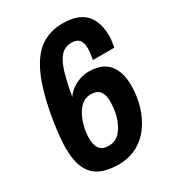

<svg xmlns="http://www.w3.org/2000/svg" viewBox="-173 -798 822 908"><g transform="rotate(-30 238.0 -343.5)"><path d="M207 12Q149 12 109 -6.5Q69 -25 48.5 -67.5Q28 -110 28 -181Q28 -211 32 -248.5Q36 -286 43 -330Q67 -471 103.5 -551Q140 -631 191 -665Q242 -699 310 -699Q366 -699 402 -680Q438 -661 455 -624.5Q472 -588 472 -536Q472 -523 469.5 -507.5Q467 -492 465 -477H348Q351 -494 353 -509.5Q355 -525 355 -537Q355 -568 342 -583.5Q329 -599 300 -599Q265 -599 242 -574Q219 -549 204 -499Q189 -449 176 -374Q189 -394 209 -408.5Q229 -423 253.5 -431.5Q278 -440 304 -440Q351 -440 382 -422Q413 -404 429 -369Q445 -334 445 -284Q445 -226 429.5 -173Q414 -120 384 -78Q354 -36 309.5 -12Q265 12 207 12ZM211 -88Q241 -88 262.5 -105.5Q284 -123 298 -155Q310 -179 315.5 -208Q321 -237 321 -267Q321 -290 314.5 -307Q308 -324 294.5 -333Q281 -342 257 -342Q230 -342 210 -326Q190 -310 175 -282Q162 -257 154.5 -226.5Q147 -196 147 -166Q147 -142 153 -124.5Q159 -107 173 -97.5Q187 -88 211 -88Z"/></g></svg>

Font: Archivo Condensed
Style: Bold Italic
Weight: 700
Width: 3
Italic angle: -10°
Designer: Hector Gatti
Foundry: Omnibus-Type
Version: Version 2.001